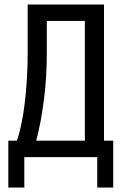

<svg xmlns="http://www.w3.org/2000/svg" viewBox="-20 -714 540 853"><path d="M17 -89H55Q66 -120 75 -163Q84 -206 90 -256.5Q96 -307 99.5 -364Q103 -421 103 -482V-694H442V-89H483V119H412V-16H88V119H17ZM357 -89V-621H188V-482Q188 -367 174.5 -265.5Q161 -164 141 -89Z"/></svg>

Font: D2Coding ligature
Style: Regular
Weight: 400
Monospace: yes
Designer: Yong-Rak Park; Jeong-Hwan Yoon; Sang-Min Lee;
Foundry: NHN Corporation
Version: Version 1.3.2; Build 20180524